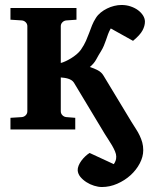

<svg xmlns="http://www.w3.org/2000/svg" viewBox="-20 -520 610 771"><path d="M562 -433.1Q562 -416 552.2 -397.7Q542.5 -379.4 514.2 -356L424.8 -405.8Q418 -394 413.8 -382.6Q409.7 -371.1 405.8 -359.6Q401.9 -348.1 397 -336.4Q392.1 -324.7 384.8 -313Q376 -299.3 366.9 -282.2Q357.9 -265.1 340.8 -251Q357.9 -245.6 372.8 -237.8Q387.7 -230 396 -215.8L507.8 -30.8Q517.1 -15.6 525.9 -2.2Q534.7 11.2 541 24.7Q547.4 38.1 551.3 52.2Q555.2 66.4 555.2 83Q555.2 109.4 541.3 136Q527.3 162.6 504.2 183.6Q481 204.6 450.9 217.8Q420.9 231 389.2 231Q374.5 231 357.9 225.8Q341.3 220.7 326.9 211.4Q312.5 202.1 302.7 190.2Q293 178.2 292 164.1Q291.5 155.3 295.7 145Q299.8 134.8 306.9 125.2Q314 115.7 322.5 107.7Q331.1 99.6 339.8 94.2L437 139.2Q441.4 132.8 444.1 125.7Q446.8 118.7 446.8 108.9Q446.8 99.6 441.9 87.9Q437 76.2 429.9 64Q422.9 51.8 414.8 39.8Q406.7 27.8 400.9 18.1L276.9 -188Q272.9 -194.3 266.6 -198.2Q260.3 -202.1 252.9 -204.3Q245.6 -206.5 237.8 -207.5Q230 -208.5 224.1 -209V-73.2Q224.1 -64 230.5 -57.4Q236.8 -50.8 246.1 -49.8L282.2 -46.9V0H22V-46.9L67.9 -49.8Q77.1 -50.8 83.5 -57.4Q89.8 -64 89.8 -73.2V-415Q89.8 -423.8 83.5 -430.4Q77.1 -437 67.9 -438L22 -440.9V-487.8H287.1V-440.9L246.1 -438Q236.8 -437 230.5 -430.4Q224.1 -423.8 224.1 -415V-267.1Q232.4 -269 243.4 -274.2Q254.4 -279.3 265.6 -286.1Q276.9 -293 287.4 -301.8Q297.9 -310.5 305.2 -320.8Q317.9 -339.4 325.2 -356Q332.5 -372.6 338.1 -387.9Q343.8 -403.3 349.6 -418.2Q355.5 -433.1 365.2 -448.2Q372.6 -460 384.3 -469.5Q396 -479 409.9 -485.8Q423.8 -492.7 438.7 -496.3Q453.6 -500 467.8 -500Q487.8 -500 504.9 -494.1Q522 -488.3 534.7 -478.8Q547.4 -469.2 554.7 -457.3Q562 -445.3 562 -433.1Z"/></svg>

Font: Charis SIL
Style: Bold
Weight: 700
Foundry: SIL International
Version: Version 4.112